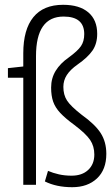

<svg xmlns="http://www.w3.org/2000/svg" viewBox="-20 -770 468 800"><path d="M77 0V-446H13V-486L77 -493V-548Q77 -647 119 -698.5Q161 -750 243 -750Q311 -750 348 -718.5Q385 -687 385 -629Q385 -588 365.5 -559.5Q346 -531 303 -501Q273 -480 258.5 -457.5Q244 -435 244 -408Q244 -375 259 -351.5Q274 -328 320 -292Q376 -252 399.5 -215.5Q423 -179 423 -129Q423 -63 384 -26.5Q345 10 281 10Q215 10 167 -14L180 -58Q201 -49 225.5 -43.5Q250 -38 278 -38Q322 -38 347.5 -62Q373 -86 373 -126Q373 -161 355.5 -187Q338 -213 289 -250Q252 -277 231 -299.5Q210 -322 201.5 -346.5Q193 -371 193 -405Q193 -444 212 -475Q231 -506 267 -531Q304 -558 317.5 -578Q331 -598 331 -628Q331 -701 245 -701Q130 -701 130 -536V0Z"/></svg>

Font: Georama Condensed Light
Style: Regular
Weight: 300
Width: 3
Designer: Jean-Baptiste Levee
Foundry: Production Type
Version: Version 1.000